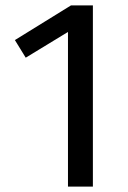

<svg xmlns="http://www.w3.org/2000/svg" viewBox="-20 -689 473 709"><path d="M242 -669 35 -541 75 -476 231 -571V0H323V-669Z"/></svg>

Font: Fira Sans
Style: Regular
Weight: 400
Designer: Carrois Corporate & Edenspiekermann AG
Foundry: Carrois Corporate GbR & Edenspiekermann AG
Version: Version 4.203